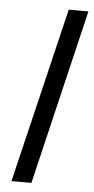

<svg xmlns="http://www.w3.org/2000/svg" viewBox="-51 -725 371 757"><g transform="rotate(5 134.0 -346.5)"><path d="M24 0 190 -693H268L103 0Z"/></g></svg>

Font: Ubuntu Sans
Style: Italic
Weight: 400
Italic angle: -13.5°
Designer: Dalton Maag Ltd
Foundry: Dalton Maag Ltd
Version: Version 1.006